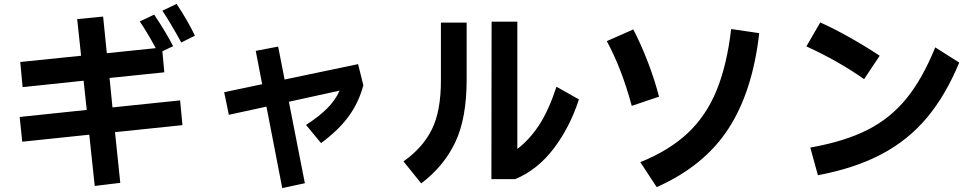

<svg xmlns="http://www.w3.org/2000/svg" viewBox="-20 -891 5030 985"><path d="M910 -673Q851 -780 813 -836L886 -871Q942 -787 980 -708ZM904 -376 916 -249 570 -213 597 47 466 63 438 -200 94 -164 81 -291 425 -327 409 -477 96 -444 84 -573 396 -605 376 -793 509 -806 528 -618 779 -644Q733 -729 697 -781L771 -816Q835 -720 868 -654L813 -628L823 -520L542 -491L557 -340Z M1817 -562 1844 -454Q1821 -366 1769 -294.5Q1717 -223 1627 -157L1550 -250Q1618 -294 1660 -336.5Q1702 -379 1722 -426L1462 -369L1544 49L1428 74L1347 -344L1154 -302L1130 -418L1325 -459L1292 -630L1407 -652L1440 -483Z M2950 -381Q2904 -239 2821 -129.5Q2738 -20 2623 28H2501L2502 -780H2634V-127Q2694 -172 2743.5 -246Q2793 -320 2835 -446ZM2242 -775H2374V-482Q2374 -284 2315.5 -161Q2257 -38 2141 50L2050 -63Q2149 -133 2195.5 -227Q2242 -321 2242 -477Z M3265 -59Q3413 -119 3507.5 -207.5Q3602 -296 3655.5 -425.5Q3709 -555 3731 -742L3875 -721Q3841 -421 3716.5 -230Q3592 -39 3349 69ZM3221 -348Q3170 -538 3093 -680L3229 -740Q3270 -661 3304.5 -570.5Q3339 -480 3361 -395Z M4413 -485Q4281 -578 4117 -653L4188 -776Q4259 -744 4339 -699Q4419 -654 4493 -605ZM4137 -134Q4313 -165 4431 -225Q4549 -285 4631 -386.5Q4713 -488 4778 -648L4901 -570Q4832 -403 4736 -288Q4640 -173 4503.5 -100.5Q4367 -28 4176 8Z"/></svg>

Font: IBM Plex Sans JP
Style: Bold
Weight: 700
Designer: Mike Abbink; Paul van der Laan; Pieter van Rosmalen; Wujin Sim; Yejin Wi; Jinhee Kim; Boomi Park; Yona Kim; Kichan Ma
Foundry: Sandoll Inc.
Version: Version 1.001